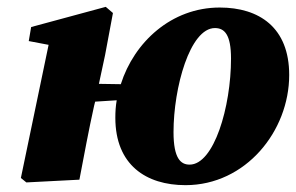

<svg xmlns="http://www.w3.org/2000/svg" viewBox="-20 -525 865 561"><path d="M41 -5 57 8 212 0C226 -73 239 -144 255 -216L258 -228L321 -232C318 -215 317 -198 317 -181C317 -43 407 16 522 16C698 16 825 -142 825 -306C825 -445 737 -503 622 -503C481 -503 372 -402 333 -279L269 -280L287 -364L310 -487L289 -505L71 -446L64 -405L122 -394ZM534 -44C508 -44 487 -62 487 -139C487 -269 535 -443 608 -443C636 -443 655 -424 655 -354C655 -212 605 -44 534 -44Z"/></svg>

Font: Source Serif Pro Black
Style: Italic
Weight: 900
Italic angle: -12°
Designer: Frank Grießhammer
Foundry: Adobe Systems Incorporated
Version: Version 3.001;hotconv 1.0.111;makeotfexe 2.5.65597